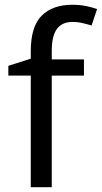

<svg xmlns="http://www.w3.org/2000/svg" viewBox="-20 -785 427 805"><path d="M332 -468H197V0H109V-468H15V-509L109 -539V-570Q109 -674 155 -719.5Q201 -765 283 -765Q315 -765 341.5 -759.5Q368 -754 387 -747L364 -678Q348 -683 327 -688Q306 -693 284 -693Q240 -693 218.5 -663.5Q197 -634 197 -571V-536H332Z"/></svg>

Font: Noto Sans NKo
Style: Regular
Weight: 400
Designer: Monotype Design Team
Foundry: Monotype Imaging Inc.
Version: Version 2.003; ttfautohint (v1.8.4.7-5d5b)